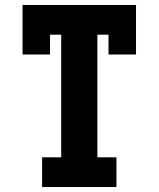

<svg xmlns="http://www.w3.org/2000/svg" viewBox="-20 -755 640 775"><path d="M150 0V-120H227V-615H182V-535H71V-735H529V-535H418V-615H373V-120H450V0Z"/></svg>

Font: Iosevka Curly Slab HvEx
Style: Regular
Weight: 900
Width: 7
Monospace: yes
Designer: Belleve Invis
Foundry: Belleve Invis
Version: Version 11.1.0; ttfautohint (v1.8.3)